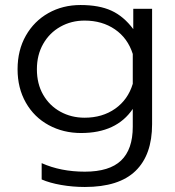

<svg xmlns="http://www.w3.org/2000/svg" viewBox="-20 -515 696 765"><path d="M146 200V135Q222 169 318 169Q416 169 462.5 124.5Q509 80 509 -10V-81Q444 15 303 15Q232 15 174 -16.5Q116 -48 83 -106Q50 -164 50 -239Q50 -315 83 -373Q116 -431 173 -463Q230 -495 301 -495Q375 -495 424 -472.5Q473 -450 511 -399V-480H586V-20Q586 102 520 166Q454 230 318 230Q270 230 224 222Q178 214 146 200ZM509 -181V-300Q489 -363 438 -398Q387 -433 317 -433Q264 -433 220.5 -408.5Q177 -384 152 -340Q127 -296 127 -239Q127 -181 152 -137.5Q177 -94 220.5 -70Q264 -46 317 -46Q388 -46 439 -82Q490 -118 509 -181Z"/></svg>

Font: Prompt Light
Style: Regular
Weight: 300
Designer: Katatrad Team
Foundry: CadsonDemak
Version: Version 1.001